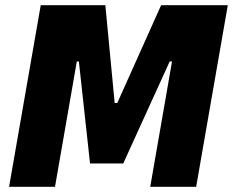

<svg xmlns="http://www.w3.org/2000/svg" viewBox="-20 -720 898 740"><path d="M15 0H192L276 -483H284L327 -90H455L634 -483H643L559 0H736L858 -700H601L432 -323H422L386 -700H137Z"/></svg>

Font: Fixel Text 20240404 ExtraBold
Style: Italic
Weight: 800
Width: 4
Italic angle: -10°
Designer: AlfaBravo + MacPaw
Foundry: Kyrylo Tkachov, Marchela Mozhyna, Serhii Makarenko, Maria Weinstein, Zakhar Kryvoshyya
Version: Version 1.211;Glyphs 3.2 (3225)